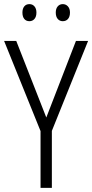

<svg xmlns="http://www.w3.org/2000/svg" viewBox="-20 -913 448 933"><path d="M205 -342 349 -714H408L232 -277V0H177V-276L0 -714H59ZM89 -852Q89 -871 98 -882Q107 -893 123 -893Q138 -893 147.5 -882Q157 -871 157 -852Q157 -832 147.5 -821Q138 -810 123 -810Q107 -810 98 -821Q89 -832 89 -852ZM251 -852Q251 -871 260.5 -882Q270 -893 285 -893Q300 -893 310 -882Q320 -871 320 -852Q320 -832 310.5 -821Q301 -810 285 -810Q270 -810 260.5 -821Q251 -832 251 -852Z"/></svg>

Font: Noto Sans Devanagari UI Condensed Light
Style: Regular
Weight: 300
Width: 3
Designer: Jelle Bosma - Monotype Design Team
Foundry: Monotype Imaging Inc.
Version: Version 2.004; ttfautohint (v1.8.4.7-5d5b)